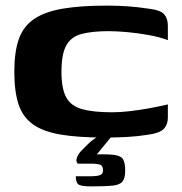

<svg xmlns="http://www.w3.org/2000/svg" viewBox="-20 -485 647 684"><path d="M31 -230Q31 -300 47 -345.5Q63 -391 101 -417Q139 -443 202.5 -454Q266 -465 360 -465Q400 -465 435.5 -462.5Q471 -460 510 -454Q552 -449 565 -434Q578 -419 578 -393V-342Q549 -353 510.5 -360Q472 -367 434 -370.5Q396 -374 367 -374Q308 -374 270.5 -364Q233 -354 216 -323Q199 -292 199 -229Q199 -169 216 -138Q233 -107 273 -96Q313 -85 379 -85Q407 -85 438.5 -88.5Q470 -92 504.5 -98Q539 -104 578 -113V-66Q578 -42 564 -26.5Q550 -11 507 -5Q469 1 431.5 3Q394 5 354 5Q259 5 196.5 -5.5Q134 -16 97.5 -42Q61 -68 46 -113.5Q31 -159 31 -230ZM304 179Q269 179 259.5 172Q250 165 250 143Q253 143 265 143Q277 143 300 143Q327 143 337 138.5Q347 134 347 122Q347 106 337.5 102Q328 98 300 98H257Q256 98 253.5 93Q251 88 253.5 78.5Q256 69 266 56Q273 49 281 40.5Q289 32 298.5 23.5Q308 15 317.5 8.5Q327 2 335 -1H379L325 65Q369 64 390.5 67.5Q412 71 419 83.5Q426 96 426 123Q426 150 416 162Q406 174 380 176.5Q354 179 304 179Z"/></svg>

Font: Genos
Style: Bold
Weight: 700
Designer: Robert E. Leuschke
Foundry: Robert E. Leuschke
Version: Version 1.010